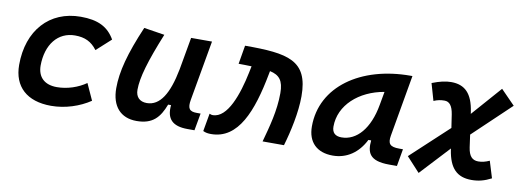

<svg xmlns="http://www.w3.org/2000/svg" viewBox="-50 -813 3030 1110"><g transform="rotate(10 1465.0 -258.5)"><path d="M287.1 -102.5C215.3 -102.5 174.3 -141.1 173.8 -208.5C174.3 -333 239.7 -415 340.3 -415C398.4 -415 437.5 -396 470.2 -352.1L554.7 -428.7C515.1 -497.6 455.1 -527.3 354 -527.3C170.9 -527.3 50.8 -394.5 50.8 -191.9C50.8 -64 131.3 9.8 272.9 9.8C356.4 9.8 439.5 -18.1 502 -60.1L458 -156.7C411.6 -124 349.1 -102.5 287.1 -102.5Z M774.9 10.3C870.1 10.3 909.2 -36.6 939 -114.7H956.1C947.8 -33.2 985.4 4.9 1073.7 4.9H1114.7L1132.8 -96.2H1110.4C1065.9 -96.2 1054.2 -113.8 1063.5 -166L1125.5 -517.6H1002.9L968.8 -325.2V-325.7C940.9 -181.2 893.1 -102.1 815.4 -102.1C773.4 -102.1 749.5 -126.5 749.5 -168.9C749.5 -239.7 779.3 -341.3 847.2 -508.3L726.1 -527.3C656.2 -364.3 627 -253.4 627 -156.7C627 -50.8 680.7 10.3 774.9 10.3Z M1513.7 0H1639.2C1664.6 -85.9 1689.9 -200.7 1689.9 -295.9C1689.9 -506.3 1571.3 -527.8 1317.9 -527.3L1299.3 -418C1312 -418 1324.2 -417.5 1335.9 -417.5C1350.1 -417 1362.8 -417 1375.5 -416.5L1367.7 -378.4C1340.8 -248 1290.5 -99.6 1203.1 -99.6C1193.4 -99.6 1193.4 -102.1 1184.1 -104.5L1165.5 0.5C1180.7 7.8 1194.8 9.8 1212.4 9.8C1372.1 9.8 1439.5 -165 1481.9 -389.6L1485.4 -407.7C1541.5 -395.5 1566.4 -366.2 1566.4 -292.5C1566.4 -188.5 1538.6 -90.8 1513.7 0Z M1926.8 10.3C2008.3 10.3 2074.7 -34.7 2114.7 -114.7H2130.9C2124 -44.9 2139.2 4.9 2257.3 4.9H2303.2L2320.8 -96.2H2298.8C2243.7 -96.2 2230 -113.3 2238.3 -161.6L2301.3 -522.5H2290C1999 -522.5 1779.3 -370.1 1779.3 -135.3C1779.3 -43 1833 10.3 1926.8 10.3ZM1958.5 -102.1C1921.4 -102.1 1902.3 -120.1 1902.3 -156.2C1902.3 -281.2 2011.2 -379.4 2158.2 -404.3L2144 -325.7C2119.1 -183.1 2047.4 -102.1 1958.5 -102.1Z M2433.6 22.9 2593.3 -148.9 2594.2 -141.1C2610.4 -35.2 2656.2 9.8 2741.2 9.8C2781.7 9.8 2816.4 1 2856.9 -20L2826.7 -118.2C2802.7 -107.4 2783.2 -102.5 2761.2 -102.5C2726.1 -102.5 2706.1 -123.5 2698.7 -173.8L2688.5 -247.1L2907.7 -455.1L2824.7 -540L2671.4 -365.7L2669.9 -376.5C2654.3 -482.9 2608.9 -527.3 2528.8 -527.3C2495.6 -527.3 2462.4 -519.5 2417 -502L2445.8 -401.9C2467.8 -411.6 2486.8 -415 2508.8 -415C2537.6 -415 2555.7 -393.6 2563.5 -343.8L2575.2 -266.1L2355.5 -62Z"/></g></svg>

Font: Cascadia Mono PL SemiBold
Style: Italic
Weight: 600
Italic angle: -10°
Monospace: yes
Designer: Aaron Bell
Foundry: Saja Typeworks
Version: Version 2404.023